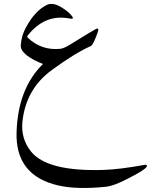

<svg xmlns="http://www.w3.org/2000/svg" viewBox="-20 -484 765 973"><path d="M217.3 -459Q246.6 -473.1 287.8 -449Q329.1 -424.8 346.2 -400.4Q356.9 -385.3 333 -390.1Q208 -415 120.1 -303.7Q115.7 -297.9 122.6 -291Q192.4 -226.6 287.1 -236.8Q303.2 -238.8 334 -257.3Q450.7 -329.6 465.8 -336.9Q484.4 -345.7 475.1 -319.8Q452.6 -256.3 439.9 -250.5Q358.9 -214.4 241.7 -128.4Q111.8 -33.2 93.8 130.9Q84.5 216.8 136.2 282.7Q218.3 386.7 507.3 377Q585.4 374.5 711.9 351.6Q722.7 349.6 724.6 355.5Q729.5 370.6 616.2 427.2Q552.7 459 517.6 462.4Q370.6 477.5 276.4 456.1Q56.6 406.2 64 185.1Q71.3 -36.1 197.8 -159.7Q119.1 -190.9 94.2 -225.6Q84 -239.7 85.4 -257.3Q89.4 -304.2 110.4 -342.8Q156.2 -429.2 217.3 -459Z"/></svg>

Font: Amiri Quran Colored
Style: Regular
Weight: 400
Designer: Khaled Hosny
Version: Version 000.111